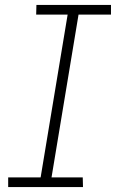

<svg xmlns="http://www.w3.org/2000/svg" viewBox="-20 -755 472 775"><path d="M13 0H315L314 -39H188L297 -696H428V-735H127L126 -696H253L144 -39H13Z"/></svg>

Font: Iosevka Sparkle Extralight
Style: Italic
Weight: 200
Italic angle: -9°
Designer: Belleve Invis
Foundry: Belleve Invis
Version: Version 4.5.0; ttfautohint (v1.8.3)